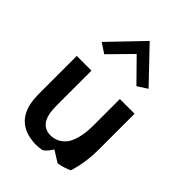

<svg xmlns="http://www.w3.org/2000/svg" viewBox="-228 -874 970 970"><g transform="rotate(45 257.5 -388.5)"><path d="M84 -602 137 -567 252 -684 366 -568 419 -602 252 -777ZM360 -11C386 -15 411 -23 432 -33C449 -83 458 -143 458 -213V-463H353V-274C353 -215 342 -163 321 -131C303 -105 273 -85 235 -85C181 -85 154 -125 151 -189C150 -206 150 -225 150 -243V-463H45V-203C45 -190 45 -178 46 -166C52 -66 101 -10 193 -1C215 2 235 0 259 -4C275 -14 288 -31 299 -49C321 -36 343 -21 360 -11Z"/></g></svg>

Font: Bluebird
Style: LiNrw
Weight: 300
Designer: Jasper
Foundry: Cannot Into Space Fonts
Version: Version 0.98